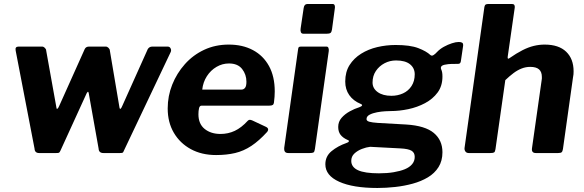

<svg xmlns="http://www.w3.org/2000/svg" viewBox="-20 -762 2908 956"><path d="M815 -530Q825 -530 829.5 -521Q834 -512 830 -503L597 -12Q594 -3 590 -1.5Q586 0 577 0H495Q472 0 471 -22L422 -297Q420 -308 416 -304Q412 -300 408 -290L281 -12Q277 -3 273.5 -1.5Q270 0 260 0H175Q153 0 152 -22L58 -510Q54 -530 72 -530H190Q197 -530 203.5 -523.5Q210 -517 210 -510L261 -226Q262 -217 266.5 -221Q271 -225 275 -235L402 -518Q408 -530 423 -530H507Q514 -530 520.5 -523.5Q527 -517 527 -510L575 -226Q577 -217 581 -221Q585 -225 589 -235L716 -518Q724 -530 738 -530H815Z M1056 10Q984 10 930 -19.5Q876 -49 845.5 -101Q815 -153 815 -222Q815 -284 837.5 -340.5Q860 -397 900.5 -442.5Q941 -488 996.5 -514Q1052 -540 1119 -540Q1188 -540 1239.5 -512.5Q1291 -485 1319.5 -433Q1348 -381 1348 -307Q1348 -294 1347 -280Q1346 -266 1344 -251Q1343 -243 1338 -239.5Q1333 -236 1321 -236H984Q974 -236 971 -223Q968 -210 968 -193Q968 -145 999 -120Q1030 -95 1078 -95Q1116 -95 1149 -110.5Q1182 -126 1214 -161Q1219 -166 1224.5 -165.5Q1230 -165 1237 -162L1303 -131Q1323 -122 1310 -105Q1270 -61 1231.5 -35.5Q1193 -10 1150.5 0Q1108 10 1056 10ZM1183 -316Q1193 -316 1200 -324.5Q1207 -333 1207 -355Q1207 -391 1185.5 -418.5Q1164 -446 1120 -446Q1087 -446 1058 -429Q1029 -412 1010 -382.5Q991 -353 987 -316Z M1548 -20Q1546 -6 1541 -3Q1536 0 1522 0H1416Q1403 0 1398.5 -7Q1394 -14 1395 -25L1464 -515Q1465 -525 1468 -527.5Q1471 -530 1479 -530H1606Q1613 -530 1615.5 -523Q1618 -516 1617 -508ZM1633 -615Q1631 -602 1625.5 -598Q1620 -594 1606 -594H1491Q1481 -594 1478 -602Q1475 -610 1477 -621L1492 -722Q1495 -742 1510 -742H1637Q1644 -742 1646.5 -735Q1649 -728 1647 -719Z M1859 174Q1738 174 1669 143Q1600 112 1600 56Q1600 16 1631 -9.5Q1662 -35 1705 -50Q1715 -53 1717 -58Q1719 -63 1709 -66Q1687 -76 1675.5 -91Q1664 -106 1664 -130Q1664 -156 1680.5 -175Q1697 -194 1721.5 -207.5Q1746 -221 1769 -228Q1780 -232 1782.5 -236.5Q1785 -241 1775 -245Q1739 -260 1719 -288.5Q1699 -317 1699 -356Q1699 -404 1720.5 -438Q1742 -472 1778 -494.5Q1814 -517 1858.5 -527.5Q1903 -538 1950 -538Q2022 -538 2062.5 -522.5Q2103 -507 2123 -488Q2130 -482 2139 -488Q2148 -494 2155 -502Q2170 -518 2190 -529Q2210 -540 2230 -546.5Q2250 -553 2264 -553Q2275 -553 2281 -549.5Q2287 -546 2286 -534L2276 -466Q2275 -452 2270.5 -447.5Q2266 -443 2257 -444Q2242 -444 2226 -443.5Q2210 -443 2202 -441Q2168 -437 2177 -416Q2180 -410 2181.5 -401.5Q2183 -393 2183 -381Q2183 -334 2159 -301.5Q2135 -269 2096.5 -248.5Q2058 -228 2013 -218.5Q1968 -209 1925 -209Q1917 -209 1898 -208Q1879 -207 1857.5 -203Q1836 -199 1820.5 -191Q1805 -183 1805 -169Q1805 -160 1818.5 -156Q1832 -152 1861 -150L2003 -142Q2097 -136 2140 -100Q2183 -64 2183 -4Q2183 39 2163.5 70Q2144 101 2110.5 121Q2077 141 2035 152.5Q1993 164 1947.5 169Q1902 174 1859 174ZM1867 101Q1907 101 1940 95.5Q1973 90 1996 80.5Q2019 71 2032 55.5Q2045 40 2045 19Q2045 -2 2029 -11.5Q2013 -21 1975 -23L1823 -31Q1804 -29 1782 -20.5Q1760 -12 1744.5 2.5Q1729 17 1729 39Q1729 70 1762.5 85.5Q1796 101 1867 101ZM1929 -285Q1960 -285 1986.5 -297Q2013 -309 2029 -333.5Q2045 -358 2045 -392Q2045 -423 2021.5 -442Q1998 -461 1952 -461Q1921 -461 1894.5 -447Q1868 -433 1851.5 -408.5Q1835 -384 1835 -351Q1835 -322 1860.5 -303.5Q1886 -285 1929 -285Z M2314 0Q2303 0 2297.5 -7.5Q2292 -15 2293 -25L2392 -728Q2394 -737 2398.5 -739.5Q2403 -742 2410 -742H2530Q2545 -742 2543 -724L2508 -480Q2506 -465 2516 -472Q2552 -497 2581.5 -512Q2611 -527 2638 -533.5Q2665 -540 2692 -540Q2762 -540 2799 -504.5Q2836 -469 2836 -407Q2836 -400 2835.5 -392Q2835 -384 2833 -376L2783 -20Q2781 -8 2776.5 -4Q2772 0 2759 0H2648Q2625 0 2629 -25L2677 -363Q2678 -367 2678 -371Q2678 -375 2678 -379Q2678 -404 2664 -416.5Q2650 -429 2620 -429Q2598 -429 2577.5 -421Q2557 -413 2537.5 -398.5Q2518 -384 2496 -363L2447 -19Q2445 -6 2440 -3Q2435 0 2421 0Z"/></svg>

Font: Libre Franklin
Style: Bold Italic
Weight: 700
Italic angle: -8°
Designer: Pablo Impallari, Rodrigo Fuenzalida, Nhung Nguyen
Foundry: Impallari Type
Version: Version 3.000